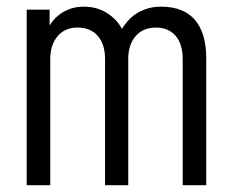

<svg xmlns="http://www.w3.org/2000/svg" viewBox="-20 -545 686 565"><path d="M58.6 -516.6H126V-469.7Q140.6 -495.1 168 -510.7Q194.3 -525.4 226.6 -525.4Q263.7 -525.4 293 -507.8Q323.2 -489.3 338.9 -460Q348.6 -475.6 360.4 -487.8Q372.1 -500 387.7 -508.8Q418 -525.4 453.1 -525.4Q520.5 -525.4 553.7 -486.3Q586.9 -447.3 586.9 -374V0H517.6V-371.1Q517.6 -416 496.1 -440.4Q474.6 -463.9 439.5 -463.9Q401.4 -463.9 379.9 -439.5Q357.4 -414.1 357.4 -372.1V0H289.1V-371.1Q289.1 -415 267.6 -439.5Q246.1 -463.9 208 -463.9Q171.9 -463.9 150.4 -439.5Q127.9 -414.1 127.9 -371.1V0H58.6Z"/></svg>

Font: Dinish Condensed
Style: Regular
Weight: 400
Width: 3
Designer: Bert Driehuis
Foundry: Playbeing
Version: Version 3.006; git-39231f3c-release